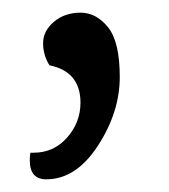

<svg xmlns="http://www.w3.org/2000/svg" viewBox="-20 -140 267 303"><path d="M107 22Q107 -27 58 -37Q48 -53 48 -72Q48 -91 65 -105.5Q82 -120 107 -120Q132 -120 150.5 -97Q169 -74 169 -18.5Q169 37 134.5 90Q100 143 53 143Q27 143 27 113Q27 105 28 101H33Q65 101 86 77Q107 53 107 22Z"/></svg>

Font: Overlock
Style: Regular
Weight: 400
Designer: Dario Muhafara
Foundry: Dario Manuel Muhafara
Version: Version 1.002